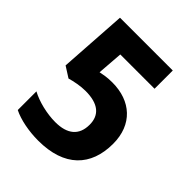

<svg xmlns="http://www.w3.org/2000/svg" viewBox="-198 -898 931 931"><g transform="rotate(45 267.5 -432.0)"><path d="M222 -81C401 -81 490 -175 490 -327C490 -459 404 -535 277 -535C239 -535 219 -530 198 -526L208 -658H443V-783H81L58 -433L113 -398C140 -406 180 -414 214 -414C302 -414 344 -378 344 -312C344 -240 300 -203 217 -203C158 -203 91 -220 47 -244V-116C91 -94 157 -81 222 -81Z"/></g></svg>

Font: Noto Sans Kannada UI SemiCondensed
Style: Bold
Weight: 700
Width: 4
Designer: Jelle Bosma - Monotype Design Team
Foundry: Monotype Imaging Inc.
Version: Version 2.005